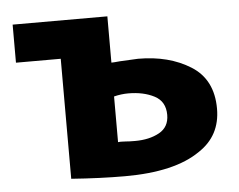

<svg xmlns="http://www.w3.org/2000/svg" viewBox="-43 -544 782 628"><g transform="rotate(-5 347.5 -230.0)"><path d="M359 -343Q410 -346 419 -346Q520 -346 591 -301.5Q662 -257 662 -161Q662 -72 590 -25Q507 33 343 33Q262 33 167 26V-368H20V-493H331V-341Q339 -341 359 -343ZM356 -80Q365 -79 386 -79Q433 -79 465.5 -97Q498 -115 498 -155Q498 -199 462.5 -217.5Q427 -236 377 -236Q354 -236 330 -230V-80Q338 -81 344.5 -80.5Q351 -80 356 -80Z"/></g></svg>

Font: Gmarket Sans TTF Bold
Style: Regular
Weight: 700
Designer: Creative Director : Sungho Lee; Art Director : Kiwoong Choi; Project Manager : Sori Yang, Jongwook Yoon; Font Designer :
Foundry: Sandoll Inc.
Version: Version 1.000;hotconv 1.0.109;makeotfexe 2.5.65596